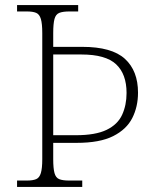

<svg xmlns="http://www.w3.org/2000/svg" viewBox="-20 -734 611 754"><path d="M47 0V-25H86Q109 -25 122 -30.5Q135 -36 140.5 -54.5Q146 -73 146 -109V-604Q146 -641 140.5 -659.5Q135 -678 122 -683.5Q109 -689 86 -689H47V-714H287V-689H252Q227 -689 213 -683.5Q199 -678 194 -659.5Q189 -641 189 -604V-550H303Q419 -550 470.5 -503Q522 -456 522 -370Q522 -315 499.5 -270.5Q477 -226 424.5 -199.5Q372 -173 281 -173H189V-109Q189 -73 194 -54.5Q199 -36 212.5 -30.5Q226 -25 251 -25H303V0ZM278 -203Q355 -203 398.5 -224Q442 -245 459.5 -283Q477 -321 477 -369Q477 -443 436 -481.5Q395 -520 300 -520H189V-203Z"/></svg>

Font: Noto Serif Khmer ExtraLight
Style: Regular
Weight: 250
Version: Version 2.003